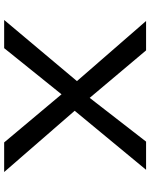

<svg xmlns="http://www.w3.org/2000/svg" viewBox="83 -824 740 947"><g transform="rotate(90 453.5 -350.0)"><path d="M682 0 417 -316 83 -700H228L484 -396L828 0ZM78 0 398 -381 460 -302 217 0ZM507 -325 446 -401 678 -700H817Z"/></g></svg>

Font: Lexend Tera
Style: Regular
Weight: 400
Designer: Bonnie Shaver-Troup, Thomas Jockin
Foundry: Lexend
Version: Version 1.007